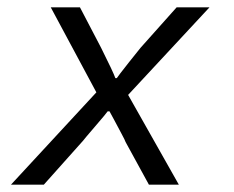

<svg xmlns="http://www.w3.org/2000/svg" viewBox="-20 -506 640 526"><path d="M10 0 244 -253 119 -486H199L257 -375Q291 -307 296 -292H300Q303 -297 333 -335Q363 -373 365 -375L464 -486H554L331 -246L470 0H388L324 -117Q323 -121 313 -139.5Q303 -158 292.5 -178Q282 -198 280 -201H275Q271 -195 240 -159Q209 -123 208 -121L100 0Z"/></svg>

Font: TypoPRO Source Code Pro
Style: Italic
Weight: 400
Italic angle: -11°
Monospace: yes
Designer: Paul D. Hunt, Teo Tuominen
Foundry: Adobe Systems Incorporated
Version: Version 1.030;PS 1.0;hotconv 1.0.84;makeotf.lib2.5.63406